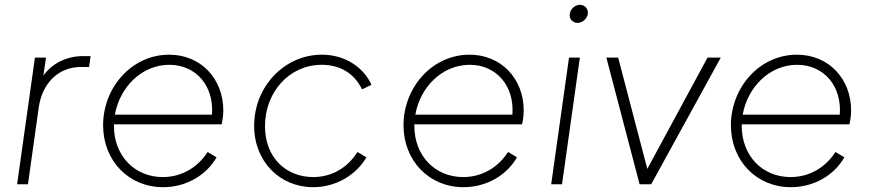

<svg xmlns="http://www.w3.org/2000/svg" viewBox="-20 -765 3615 797"><path d="M51 0H96L141 -320C155 -417 220 -487 316 -487H350L356 -532H323C257 -532 196 -502 160 -451L171 -526H125Z M657 12C750 12 835 -35 879 -112L842 -134C800 -69 733 -30 656 -30C537 -30 453 -120 453 -242V-249H900C904 -266 907 -287 907 -306C907 -439 813 -538 682 -538C527 -538 408 -402 408 -245C408 -99 513 12 657 12ZM457 -289C477 -403 568 -496 683 -496C793 -496 869 -409 860 -289Z M1280 12C1377 12 1460 -41 1501 -112L1464 -134C1422 -68 1357 -30 1280 -30C1169 -30 1080 -109 1080 -241C1080 -381 1179 -496 1316 -496C1392 -496 1451 -460 1483 -394L1522 -413C1490 -484 1414 -538 1316 -538C1161 -538 1035 -406 1035 -243C1035 -93 1143 12 1280 12Z M1904 12C1997 12 2082 -35 2126 -112L2089 -134C2047 -69 1980 -30 1903 -30C1784 -30 1700 -120 1700 -242V-249H2147C2151 -266 2154 -287 2154 -306C2154 -439 2060 -538 1929 -538C1774 -538 1655 -402 1655 -245C1655 -99 1760 12 1904 12ZM1704 -289C1724 -403 1815 -496 1930 -496C2040 -496 2116 -409 2107 -289Z M2268 0H2313L2387 -526H2342ZM2345 -707C2342 -687 2357 -670 2377 -670C2398 -670 2417 -687 2420 -707C2423 -728 2408 -745 2387 -745C2367 -745 2348 -728 2345 -707Z M2635 0H2683L2972 -526H2917L2667 -64L2546 -526H2497Z M3263 12C3356 12 3441 -35 3485 -112L3448 -134C3406 -69 3339 -30 3262 -30C3143 -30 3059 -120 3059 -242V-249H3506C3510 -266 3513 -287 3513 -306C3513 -439 3419 -538 3288 -538C3133 -538 3014 -402 3014 -245C3014 -99 3119 12 3263 12ZM3063 -289C3083 -403 3174 -496 3289 -496C3399 -496 3475 -409 3466 -289Z"/></svg>

Font: Mluvka ExtraLight
Style: Italic
Weight: 200
Italic angle: -8°
Designer: Modified by Jiří Krblich, Original typeface by Gumpita Rahayu
Foundry: Gumpita Rahayu & Jiří Krblich
Version: Version 2.000;Glyphs 3.1.1 (3134)